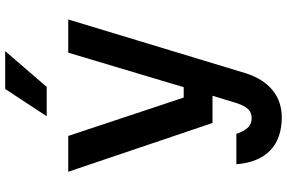

<svg xmlns="http://www.w3.org/2000/svg" viewBox="-203 -686 1106 740"><g transform="rotate(-90 350.0 -316.0)"><path d="M58 -606 246 -50H351L323 42C309 84 293 101 265 101C235 101 219 84 204 42H87C96 156 159 217 268 217C350 217 410 167 438 77L645 -606H517L384 -161H344L196 -606ZM272 -689H385L523 -849H377Z"/></g></svg>

Font: Martian Mono Std Md
Style: Regular
Weight: 500
Monospace: yes
Designer: Roman Shamin
Foundry: Evil Martians
Version: Version 1.000